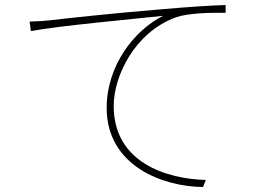

<svg xmlns="http://www.w3.org/2000/svg" viewBox="-20 -727 1040 765"><path d="M98 -641 103 -603C204 -623 509 -651 630 -664C514 -606 405 -465 405 -297C405 -67 628 17 789 18L800 -10C644 -14 433 -79 433 -305C433 -423 516 -598 681 -658C729 -675 818 -677 879 -676V-707C816 -705 738 -700 623 -690C438 -675 225 -652 179 -646C159 -644 135 -642 98 -641Z"/></svg>

Font: Source Han Sans JP ExtraLight
Style: Regular
Weight: 250
Designer: Ryoko NISHIZUKA 西塚涼子 (kana, bopomofo & ideographs); Paul D. Hunt (Latin, Greek & Cyrillic); Sandoll Communications 산돌커뮤니
Foundry: Adobe
Version: Version 2.001;hotconv 1.0.107;makeotfexe 2.5.65593